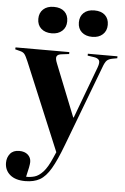

<svg xmlns="http://www.w3.org/2000/svg" viewBox="-69 -810 707 1085"><g transform="rotate(5 284.5 -267.5)"><path d="M116 230Q60 230 29.5 204Q-1 178 -1 136Q-1 106 16.5 84.5Q34 63 68 63Q99 63 117 79Q135 95 135 120Q135 140 119 205Q143 206 167 199Q191 192 215 166Q239 140 263 84L277 52L70 -444Q57 -475 48.5 -485.5Q40 -496 22 -500L-5 -507L-4 -518H301V-507L260 -502Q238 -500 231.5 -488.5Q225 -477 237 -448L355 -152H358L468 -446Q479 -476 471 -487.5Q463 -499 441 -502L406 -507V-518H574V-507L547 -502Q526 -498 515.5 -488Q505 -478 494 -447L322 7Q289 95 260.5 143.5Q232 192 198.5 211Q165 230 116 230ZM422 -615Q385 -615 362.5 -635Q340 -655 340 -690Q340 -724 361.5 -744.5Q383 -765 422 -765Q461 -765 482.5 -745Q504 -725 504 -690Q504 -656 481.5 -635.5Q459 -615 422 -615ZM192 -615Q155 -615 132.5 -635Q110 -655 110 -690Q110 -724 132 -744.5Q154 -765 192 -765Q231 -765 252.5 -745Q274 -725 274 -690Q274 -656 251.5 -635.5Q229 -615 192 -615Z"/></g></svg>

Font: Literata 72pt
Style: Bold
Weight: 700
Designer: Latin by Veronika Burian and Jose Scaglione. Greek by Irene Vlachou. Cyrillic by Vera Evstafieva.
Foundry: TypeTogether
Version: Version 3.002